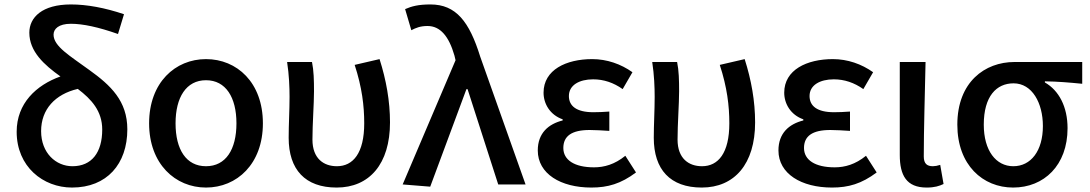

<svg xmlns="http://www.w3.org/2000/svg" viewBox="-20 -830 4903 864"><path d="M304 14C461 14 553 -92 553 -248C553 -376 478 -446 382 -515C296 -578 221 -621 221 -674C221 -700 244 -723 299 -723C353 -723 423 -708 511 -677L538 -766C452 -795 371 -810 299 -810C170 -810 112 -752 112 -683C112 -598 179 -538 252 -486C143 -447 55 -365 55 -237C55 -80 174 14 304 14ZM330 -430C392 -383 440 -330 440 -247C440 -144 393 -82 306 -82C232 -82 165 -141 165 -240C165 -338 228 -406 330 -430Z M907 14C1046 14 1163 -92 1163 -275C1163 -459 1046 -564 907 -564C769 -564 651 -459 651 -275C651 -92 769 14 907 14ZM907 -82C818 -82 770 -157 770 -275C770 -392 818 -469 907 -469C996 -469 1044 -392 1044 -275C1044 -157 996 -82 907 -82Z M1495 14C1642 14 1735 -92 1735 -279C1735 -375 1718 -470 1688 -564L1576 -538C1609 -437 1619 -354 1619 -275C1619 -141 1569 -82 1496 -82C1437 -82 1386 -116 1386 -202C1386 -271 1393 -363 1393 -419C1393 -469 1392 -512 1384 -551H1272C1281 -492 1283 -437 1283 -394C1283 -332 1279 -271 1279 -210C1279 -67 1353 14 1495 14Z M1916 10 2079 -429H2084L2222 0H2345L2141 -575C2092 -733 2032 -810 1917 -810C1863 -810 1833 -802 1803 -789L1831 -694C1852 -705 1872 -713 1904 -713C1961 -713 2000 -667 2025 -580L2030 -559L1792 0Z M2641 14C2715 14 2774 -3 2842 -54L2794 -129C2746 -90 2699 -77 2653 -77C2565 -77 2515 -110 2515 -164C2515 -218 2553 -245 2633 -245C2661 -245 2690 -243 2722 -241V-328C2696 -326 2672 -325 2650 -325C2574 -325 2540 -353 2540 -398C2540 -447 2587 -473 2649 -473C2697 -473 2741 -458 2782 -429L2826 -505C2774 -542 2711 -564 2645 -564C2528 -564 2426 -516 2426 -413C2426 -363 2455 -313 2512 -293V-288C2448 -272 2400 -231 2400 -153C2400 -48 2503 14 2641 14Z M3138 14C3285 14 3378 -92 3378 -279C3378 -375 3361 -470 3331 -564L3219 -538C3252 -437 3262 -354 3262 -275C3262 -141 3212 -82 3139 -82C3080 -82 3029 -116 3029 -202C3029 -271 3036 -363 3036 -419C3036 -469 3035 -512 3027 -551H2915C2924 -492 2926 -437 2926 -394C2926 -332 2922 -271 2922 -210C2922 -67 2996 14 3138 14Z M3724 14C3798 14 3857 -3 3925 -54L3877 -129C3829 -90 3782 -77 3736 -77C3648 -77 3598 -110 3598 -164C3598 -218 3636 -245 3716 -245C3744 -245 3773 -243 3805 -241V-328C3779 -326 3755 -325 3733 -325C3657 -325 3623 -353 3623 -398C3623 -447 3670 -473 3732 -473C3780 -473 3824 -458 3865 -429L3909 -505C3857 -542 3794 -564 3728 -564C3611 -564 3509 -516 3509 -413C3509 -363 3538 -313 3595 -293V-288C3531 -272 3483 -231 3483 -153C3483 -48 3586 14 3724 14Z M4150 14C4186 14 4207 7 4226 -2L4211 -88C4199 -84 4187 -82 4178 -82C4152 -82 4137 -93 4137 -126C4137 -246 4142 -408 4145 -551H4029V-133C4029 -41 4059 14 4150 14Z M4539 14C4678 14 4784 -86 4784 -253C4784 -350 4745 -423 4682 -459V-464C4742 -463 4789 -459 4850 -453V-551H4545C4412 -551 4288 -461 4288 -269C4288 -87 4403 14 4539 14ZM4540 -82C4462 -82 4407 -152 4407 -269C4407 -397 4464 -455 4541 -455C4625 -455 4673 -366 4673 -263C4673 -151 4619 -82 4540 -82Z"/></svg>

Font: Noto Sans CJK SC Medium
Style: Regular
Weight: 500
Designer: Ryoko NISHIZUKA 西塚涼子 (kana, bopomofo & ideographs); Paul D. Hunt (Latin, Greek & Cyrillic); Sandoll Communications 산돌커뮤니
Foundry: Adobe
Version: Version 2.004;hotconv 1.0.118;makeotfexe 2.5.65603